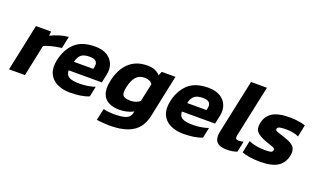

<svg xmlns="http://www.w3.org/2000/svg" viewBox="-90 -1162 3023 1826"><g transform="rotate(20 1421.5 -249.0)"><path d="M-5 0 95 -474H248L244 -430Q279 -449 328 -464.5Q377 -480 424 -484L399 -363Q372 -360 339 -353.5Q306 -347 275.5 -338Q245 -329 223 -319L156 0Z M614 10Q539 10 482.5 -17.5Q426 -45 401 -100Q376 -155 393 -237Q417 -350 488 -417Q559 -484 693 -484Q765 -484 812.5 -455.5Q860 -427 879 -379Q898 -331 885 -270L867 -185H531Q532 -138 564 -119.5Q596 -101 675 -101Q714 -101 756 -108Q798 -115 827 -126L805 -21Q768 -5 719 2.5Q670 10 614 10ZM551 -278H747L751 -299Q759 -334 742 -354.5Q725 -375 675 -375Q617 -375 589.5 -351.5Q562 -328 551 -278Z M1074 176Q1058 176 1032 174.5Q1006 173 981.5 170.5Q957 168 944 166L970 47Q989 53 1020 56.5Q1051 60 1073 60Q1159 60 1199.5 44Q1240 28 1248 -13L1252 -31Q1224 -15 1187 -6Q1150 3 1112 3Q1049 3 1003.5 -19.5Q958 -42 939.5 -91.5Q921 -141 937 -220Q963 -348 1035 -416Q1107 -484 1219 -484Q1269 -484 1299.5 -470.5Q1330 -457 1351 -433L1368 -474H1507L1416 -43Q1402 24 1364.5 73Q1327 122 1256.5 149Q1186 176 1074 176ZM1182 -114Q1210 -114 1233 -122Q1256 -130 1276 -145L1316 -330Q1292 -366 1236 -366Q1180 -366 1148.5 -329.5Q1117 -293 1101 -221Q1088 -159 1104.5 -136.5Q1121 -114 1182 -114Z M1760 10Q1685 10 1628.5 -17.5Q1572 -45 1547 -100Q1522 -155 1539 -237Q1563 -350 1634 -417Q1705 -484 1839 -484Q1911 -484 1958.5 -455.5Q2006 -427 2025 -379Q2044 -331 2031 -270L2013 -185H1677Q1678 -138 1710 -119.5Q1742 -101 1821 -101Q1860 -101 1902 -108Q1944 -115 1973 -126L1951 -21Q1914 -5 1865 2.5Q1816 10 1760 10ZM1697 -278H1893L1897 -299Q1905 -334 1888 -354.5Q1871 -375 1821 -375Q1763 -375 1735.5 -351.5Q1708 -328 1697 -278Z M2199 10Q2127 10 2097.5 -24Q2068 -58 2084 -133L2199 -674H2360L2248 -149Q2244 -126 2251.5 -117.5Q2259 -109 2278 -109Q2305 -109 2327 -116L2304 -7Q2279 2 2255.5 6Q2232 10 2199 10Z M2536 10Q2479 10 2430 2Q2381 -6 2353 -18L2379 -141Q2411 -126 2455.5 -118Q2500 -110 2536 -110Q2579 -110 2599 -114Q2619 -118 2623 -136Q2628 -156 2598 -166Q2568 -176 2516 -195Q2455 -218 2428.5 -248.5Q2402 -279 2415 -339Q2429 -409 2486.5 -446.5Q2544 -484 2665 -484Q2710 -484 2753 -477Q2796 -470 2821 -461L2796 -340Q2770 -353 2735.5 -359Q2701 -365 2672 -365Q2635 -365 2608.5 -360.5Q2582 -356 2579 -339Q2575 -320 2601 -312.5Q2627 -305 2677 -288Q2729 -271 2756 -251.5Q2783 -232 2790.5 -205Q2798 -178 2789 -137Q2773 -66 2714.5 -28Q2656 10 2536 10Z"/></g></svg>

Font: Kanit SemiBold
Style: Italic
Weight: 600
Italic angle: -12°
Designer: Katatrad Team
Foundry: CadsonDemak
Version: Version 2.000; ttfautohint (v1.8.3)